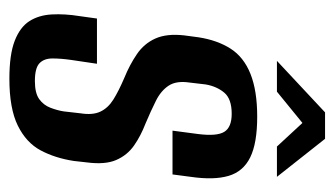

<svg xmlns="http://www.w3.org/2000/svg" viewBox="-168 -518 696 399"><g transform="rotate(90 179.5 -318.0)"><path d="M143 10Q93 10 64.5 -1Q36 -12 23.5 -31.5Q11 -51 9.5 -78Q8 -105 13 -136L18 -172H112L104 -118Q101 -97 101 -79.5Q101 -62 111 -52.5Q121 -43 148 -43Q173 -43 185.5 -52Q198 -61 203.5 -75.5Q209 -90 211 -103L215 -138Q219 -163 211.5 -179Q204 -195 186.5 -206Q169 -217 141 -229Q114 -240 92 -255Q70 -270 59.5 -293.5Q49 -317 53 -353L57 -383Q63 -422 80.5 -449.5Q98 -477 133 -491Q168 -505 222 -505Q277 -505 306.5 -490.5Q336 -476 345 -445.5Q354 -415 347 -367L342 -329H251L258 -382Q263 -421 253.5 -436.5Q244 -452 216 -452Q185 -452 172 -436.5Q159 -421 155 -398L151 -364Q147 -337 157.5 -321Q168 -305 189 -294.5Q210 -284 236 -273Q262 -263 282 -249Q302 -235 312 -212Q322 -189 317 -151L314 -124Q308 -85 292 -55Q276 -25 240.5 -7.5Q205 10 143 10ZM106 -546 213 -646H268L347 -546H284L235 -599L170 -546Z"/></g></svg>

Font: Alumni Sans SemiBold
Style: Italic
Weight: 600
Italic angle: -8°
Version: Version 1.016